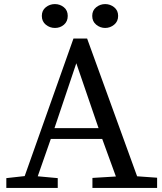

<svg xmlns="http://www.w3.org/2000/svg" viewBox="-20 -921 796 941"><path d="M312 -843Q312 -816 293.5 -800Q275 -784 249.5 -784Q224 -784 204.5 -800Q185 -816 185 -843Q185 -870 204.5 -885.5Q224 -901 249 -901Q274 -901 293 -885.5Q312 -870 312 -843ZM559 -843Q559 -816 539.5 -800Q520 -784 495.5 -784Q471 -784 451.5 -800Q432 -816 432 -843Q432 -870 451.5 -885.5Q471 -901 495.5 -901Q520 -901 539.5 -885.5Q559 -870 559 -843ZM354 -611 247 -293H463ZM263 0H11V-39V-48L101 -58L340 -732H407L652 -57L750 -50V0H433V-49L548 -56L481 -240H229L165 -57L263 -48Z"/></svg>

Font: Early Summer Mincho Screen
Style: Regular
Weight: 400
Designer: GuiWonder
Version: Version 1.002